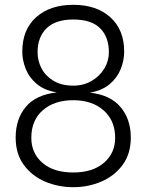

<svg xmlns="http://www.w3.org/2000/svg" viewBox="-20 -762 608 797"><path d="M284 15Q221.5 15 167 -8.2Q112.5 -31.5 78.8 -77.5Q45 -123.5 45 -191Q45 -267.5 86.8 -318Q128.5 -368.5 216 -378.5Q165 -386.5 133.2 -413Q101.5 -439.5 87 -475.5Q72.5 -511.5 72.5 -547.5Q72.5 -639 130 -690.5Q187.5 -742 284 -742Q381 -742 438.2 -690.2Q495.5 -638.5 495.5 -547.5Q495.5 -511.5 481 -475.2Q466.5 -439 435 -412.5Q403.5 -386 353 -377.5Q438 -368 480.5 -317.5Q523 -267 523 -191Q523 -123.5 489 -77.5Q455 -31.5 400.5 -8.2Q346 15 284 15ZM284 -406.5Q327 -406.5 360.2 -426Q393.5 -445.5 412.8 -477Q432 -508.5 432 -545Q432 -608.5 395.5 -644.8Q359 -681 284 -681Q211 -681 173.5 -644.8Q136 -608.5 136 -545Q136 -508.5 153 -477Q170 -445.5 203 -426Q236 -406.5 284 -406.5ZM284 -46Q364.5 -46 411.2 -86Q458 -126 458 -190Q458 -261.5 410.2 -303.8Q362.5 -346 284 -346Q205.5 -346 157.8 -304.5Q110 -263 110 -190Q110 -126 156.2 -86Q202.5 -46 284 -46Z"/></svg>

Font: Spline Sans Light
Style: Regular
Weight: 300
Designer: Eben Sorkin, Mirko Velimirovic
Foundry: Sorkin Type
Version: Version 1.000; ttfautohint (v1.8.3)